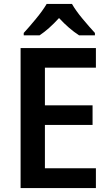

<svg xmlns="http://www.w3.org/2000/svg" viewBox="-20 -959 562 979"><path d="M469 0H85V-714H469V-614H209V-422H452V-322H209V-101H469ZM347 -939H218Q198 -905 162.5 -862Q127 -819 101 -791V-779H182Q229 -810 281 -867Q332 -812 383 -779H464V-791Q438 -819 402 -862Q366 -905 347 -939Z"/></svg>

Font: Noto Sans Display Medium
Style: Regular
Weight: 500
Designer: Monotype Design Team
Foundry: Monotype Imaging Inc.
Version: Version 1.900